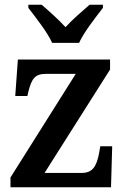

<svg xmlns="http://www.w3.org/2000/svg" viewBox="-20 -786 526 806"><path d="M199 -606H312C332 -651 383 -715 412 -753V-766H356C327 -741 283 -703 255 -672C227 -703 184 -741 155 -766H99V-753C128 -715 179 -651 199 -606ZM24 0H446L451 -172H401L396 -143C385 -87 369 -60 322 -60H167L442 -494V-536H55L44 -383H95L99 -401C113 -455 126 -476 173 -476H298L24 -41Z"/></svg>

Font: Noto Serif Devanagari SemiCondensed SemiBold
Style: Regular
Weight: 600
Width: 4
Designer: Universal Thirst, Indian Type Foundry and the Monotype Design Team
Foundry: Monotype Imaging Inc.
Version: Version 2.004